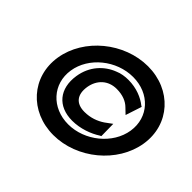

<svg xmlns="http://www.w3.org/2000/svg" viewBox="-114 -618 785 785"><g transform="rotate(45 278.5 -225.5)"><path d="M57 -226C36 -95 132 11 268 11C404 11 533 -95 554 -226C575 -357 479 -462 343 -462C207 -462 78 -357 57 -226ZM132 -226C146 -316 235 -388 331 -388C427 -388 493 -316 479 -226C465 -136 375 -63 280 -63C184 -63 118 -136 132 -226ZM164 -226C151 -142 197 -85 281 -85C328 -85 373 -102 404 -122L410 -125L409 -195L379 -173C355 -157 326 -146 291 -146C242 -146 219 -175 227 -226C235 -274 269 -306 318 -306C353 -306 379 -295 396 -278L419 -256L442 -326L437 -329C412 -349 373 -366 326 -366C306 -366 285 -363 267 -355C217 -336 174 -292 164 -226Z"/></g></svg>

Font: Charger Sport
Style: BdObl
Weight: 700
Designer: Jasper
Foundry: Cannot Into Space Fonts
Version: Version 1.1